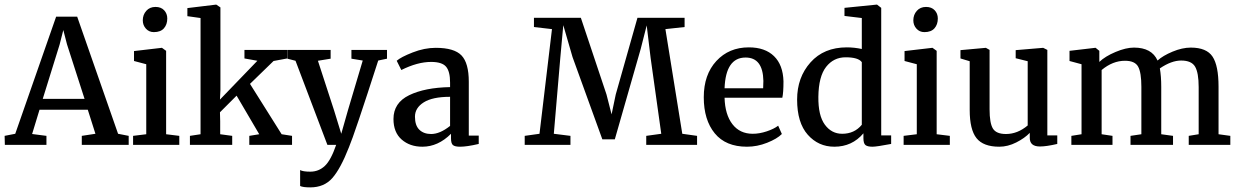

<svg xmlns="http://www.w3.org/2000/svg" viewBox="-32 -627 5364 831"><path d="M-11 0 -12 -39 34 -48 211 -555H302L479 -48L525 -39V0H322V-39L381 -48L348 -152H139L107 -47L169 -39V0ZM226 -434 153 -199H334L258 -435L242 -497Z M544 0V-39L601 -46V-349L548 -363V-406L668 -420H669L687 -407V-46L744 -39V0ZM634 -488Q613 -488 599.5 -503Q586 -518 586 -539Q586 -563 601 -580Q616 -597 641 -597Q665 -597 678.5 -582.5Q692 -568 692 -547Q692 -521 677.5 -504.5Q663 -488 634 -488Z M790 0V-39L836 -46V-549L779 -557V-592L903 -607H904L922 -595V-237L920 -196L1082 -364L1026 -374V-411H1211V-374L1152 -363L1050 -264L1187 -46L1232 -39V0H1047V-39L1090 -46L992 -213L920 -141L921 -102V-46L973 -39V0Z M1311 184Q1279 184 1267 178V109Q1279 116 1311 116Q1347 116 1373.5 91.5Q1400 67 1423 0H1385L1247 -364L1212 -373V-411H1399V-373L1344 -364L1414 -149L1445 -48L1474 -150L1538 -365L1489 -373V-411H1643V-373L1605 -365Q1502 -45 1478 11Q1442 103 1406.5 143.5Q1371 184 1311 184Z M1671 -112Q1671 -182 1739 -215Q1807 -248 1916 -250V-270Q1916 -318 1898.5 -338.5Q1881 -359 1834 -359Q1775 -359 1705 -324L1685 -364Q1703 -380 1754 -400Q1805 -420 1854 -420Q1934 -420 1965.5 -387Q1997 -354 1997 -273V-40H2040V-4Q1989 8 1959 8Q1937 8 1928.5 1Q1920 -6 1920 -28V-48Q1864 8 1796 8Q1742 8 1706.5 -23Q1671 -54 1671 -112ZM1834 -47Q1872 -47 1916 -82V-208Q1840 -208 1802 -184Q1764 -160 1764 -122Q1764 -84 1783 -65.5Q1802 -47 1834 -47Z M2239 0V-39L2303 -48L2357 -501L2279 -510V-550H2482L2593 -218L2615 -132L2633 -218L2727 -550H2931V-510L2848 -501L2921 -48L2985 -39V0H2765V-39L2830 -48L2784 -376L2767 -517L2741 -415L2629 -24H2575L2446 -380L2406 -518L2393 -376L2365 -48L2437 -39V0Z M3201 8Q3109 8 3061.5 -50Q3014 -108 3014 -206Q3014 -304 3068.5 -363Q3123 -422 3209 -422Q3279 -422 3318 -384Q3357 -346 3359 -275Q3359 -226 3354 -204H3104Q3106 -131 3138 -89.5Q3170 -48 3226 -48Q3255 -48 3286.5 -58.5Q3318 -69 3336 -83L3352 -47Q3331 -26 3288 -9Q3245 8 3201 8ZM3195 -378Q3109 -378 3104 -245H3271Q3271 -250 3271.5 -261Q3272 -272 3272 -277Q3270 -378 3195 -378Z M3579 8Q3510 8 3464 -44Q3418 -96 3418 -196Q3418 -292 3476 -357Q3534 -422 3633 -422Q3665 -422 3698 -415V-549L3623 -558V-593L3762 -607H3764L3782 -593V-41H3825V-4Q3762 8 3744 8Q3723 8 3714 1Q3705 -6 3705 -29V-50Q3656 8 3579 8ZM3613 -48Q3666 -48 3698 -87V-358Q3683 -379 3628 -379Q3576 -379 3543.5 -337.5Q3511 -296 3510 -208Q3509 -127 3538 -87.5Q3567 -48 3613 -48Z M3879 0V-39L3936 -46V-349L3883 -363V-406L4003 -420H4004L4022 -407V-46L4079 -39V0ZM3969 -488Q3948 -488 3934.5 -503Q3921 -518 3921 -539Q3921 -563 3936 -580Q3951 -597 3976 -597Q4000 -597 4013.5 -582.5Q4027 -568 4027 -547Q4027 -521 4012.5 -504.5Q3998 -488 3969 -488Z M4469 7Q4425 7 4425 -30V-52Q4403 -29 4366.5 -10.5Q4330 8 4293 8Q4224 8 4194.5 -29Q4165 -66 4165 -151V-362L4125 -374V-410L4235 -420L4251 -411V-154Q4251 -94 4265.5 -70.5Q4280 -47 4322 -47Q4372 -47 4416 -84V-362L4364 -375V-410L4483 -420L4501 -411V-41H4544V-4Q4497 7 4469 7Z M4605 0V-39L4649 -46V-349L4597 -363V-407L4708 -420H4710L4726 -407V-359Q4751 -383 4796 -402Q4841 -421 4876 -421Q4953 -421 4978 -365Q5001 -386 5043 -403.5Q5085 -421 5122 -421Q5190 -421 5216 -382Q5242 -343 5242 -252V-46L5293 -39V0H5113V-39L5156 -46V-250Q5156 -312 5140.5 -338.5Q5125 -365 5080 -365Q5038 -365 4988 -331Q4994 -297 4994 -251V-46L5045 -39V0H4861V-39L4908 -46V-251Q4908 -313 4894 -338.5Q4880 -364 4837 -364Q4784 -364 4736 -324V-46L4783 -39V0Z"/></svg>

Font: Aikya Medium
Style: Regular
Weight: 500
Designer: Neelakash Kshetrimayum (Latin subset based on Merriweather by Eben Sorkin)
Foundry: Brand New Type
Version: Version 1.00 b005